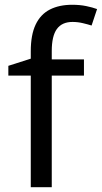

<svg xmlns="http://www.w3.org/2000/svg" viewBox="-20 -785 427 805"><path d="M332 -468H197V0H109V-468H15V-509L109 -539V-570Q109 -639 129.5 -682Q150 -725 189 -745Q228 -765 283 -765Q315 -765 341.5 -759.5Q368 -754 387 -747L364 -678Q348 -683 327 -688Q306 -693 284 -693Q240 -693 218.5 -663.5Q197 -634 197 -571V-536H332Z"/></svg>

Font: Noto Sans New Tai Lue
Style: Regular
Weight: 400
Designer: Monotype Design Team
Foundry: Monotype Imaging Inc.
Version: Version 2.003